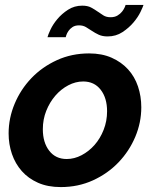

<svg xmlns="http://www.w3.org/2000/svg" viewBox="-20 -750 626 780"><path d="M227 10Q174 10 134.5 -7.5Q95 -25 68.5 -55Q42 -85 28.5 -124.5Q15 -164 15 -208Q15 -270 39.5 -328.5Q64 -387 107.5 -432.5Q151 -478 211 -505.5Q271 -533 342 -533Q394 -533 433.5 -515.5Q473 -498 500 -468.5Q527 -439 540.5 -399Q554 -359 554 -314Q554 -252 529.5 -194Q505 -136 461.5 -90.5Q418 -45 358 -17.5Q298 10 227 10ZM251 -104Q282 -104 311.5 -119.5Q341 -135 364 -161Q387 -187 401 -222.5Q415 -258 415 -298Q415 -352 389 -385.5Q363 -419 318 -419Q287 -419 257.5 -403.5Q228 -388 205 -361.5Q182 -335 168 -300Q154 -265 154 -225Q154 -171 180 -137.5Q206 -104 251 -104ZM417 -602Q396 -602 381 -609Q366 -616 353.5 -624.5Q341 -633 329 -640Q317 -647 301 -647Q285 -647 274.5 -640Q264 -633 258 -624Q252 -615 249.5 -607.5Q247 -600 247 -599H173Q175 -608 185 -629.5Q195 -651 213 -672.5Q231 -694 256.5 -710.5Q282 -727 314 -727Q336 -727 350 -719.5Q364 -712 376 -703.5Q388 -695 400 -687.5Q412 -680 429 -680Q446 -680 457.5 -687Q469 -694 476 -703Q483 -712 486.5 -720Q490 -728 490 -730H563Q561 -723 551 -702Q541 -681 522.5 -659Q504 -637 477.5 -619.5Q451 -602 417 -602Z"/></svg>

Font: PTCRaleway
Style: Bold Italic
Weight: 700
Italic angle: -12°
Designer: Matt McInerney, Pablo Impallari, Rodrigo Fuenzalida
Foundry: Matt McInerney, Pablo Impallari, Rodrigo Fuenzalida
Version: Version 3.000g; ttfautohint (v1.5) -l 8 -r 28 -G 28 -x 14 -D